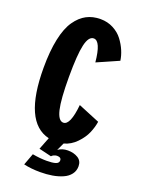

<svg xmlns="http://www.w3.org/2000/svg" viewBox="-166 -781 783 1054"><g transform="rotate(20 225.0 -254.5)"><path d="M233.5 95 160.5 77.5 188.5 6Q29.5 -31 29.5 -348Q29.5 -445.5 44.5 -516.2Q59.5 -587 87.8 -627.8Q116 -668.5 151.8 -687.2Q187.5 -706 233 -706Q274 -706 308 -688.2Q342 -670.5 363 -642.5Q384 -614.5 396.2 -585.5Q408.5 -556.5 412.5 -528L286.5 -472.5Q275 -593.5 234 -593.5Q204 -593.5 190.8 -536Q177.5 -478.5 177.5 -348Q177.5 -217.5 191.2 -159.5Q205 -101.5 234 -101.5Q274.5 -101.5 286.5 -223.5L412.5 -171.5Q407.5 -138.5 393 -104.5Q378.5 -70.5 347.2 -38Q316 -5.5 275 5.5L254 50.5Q277.5 33 311 33Q345.5 33 370.2 48.2Q395 63.5 395 95Q395 122 379.5 142.2Q364 162.5 337 174.2Q310 186 277.5 191.5Q245 197 207 197Q154.5 197 111 187L136.5 118.5Q181.5 126.5 219 126.5Q253 126.5 271.2 120.8Q289.5 115 289.5 99.5Q289.5 81 264.5 81Q256.5 81 247 85.2Q237.5 89.5 233.5 95Z"/></g></svg>

Font: League Mono Condensed
Style: Bold
Weight: 700
Width: 1
Designer: Tyler Finck
Foundry: The League of Moveable Type / Tyler Finck
Version: Version 2.210